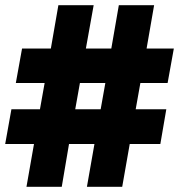

<svg xmlns="http://www.w3.org/2000/svg" viewBox="-34 -720 690 740"><path d="M424 -700 395 -533H297L327 -700H191L162 -533H51L27 -400H138L120 -299H10L-14 -165H97L68 0H204L232 -165H330L301 0H437L466 -165H584L607 -299H489L507 -400H612L636 -533H531L560 -700ZM372 -400 354 -299H256L274 -400Z"/></svg>

Font: Unageo
Style: Bold
Weight: 700
Designer: Richard Sepsi
Foundry: Richard Sepsi
Version: Version 2.000